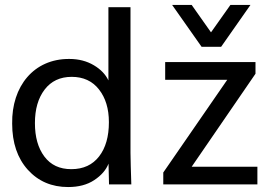

<svg xmlns="http://www.w3.org/2000/svg" viewBox="-20 -755 1130 786"><path d="M1033.7 0V-72.3H764.6L1025.9 -453.1V-501H656.2V-428.2H910.2L648.4 -48.8V0ZM885.3 -563.5 1005.4 -734.9H923.3L843.8 -622.6L764.6 -734.9H684.6L805.2 -563.5ZM272 -62.5C224.1 -62.5 187.5 -79.6 161.6 -114.3C135.7 -148.9 123 -194.3 123 -251C123 -308.1 136.2 -353.5 162.6 -388.2C189 -422.9 226.1 -440.4 273.4 -440.4C320.8 -440.4 358.4 -423.3 385.3 -388.7C412.1 -354.5 425.8 -310.1 425.8 -254.9C425.8 -196.3 412.6 -149.4 385.7 -114.7C358.9 -80.1 321.3 -62.5 272 -62.5ZM258.8 10.7C301.3 10.7 336.9 1.5 365.7 -17.6C394.5 -36.6 414.1 -59.1 424.3 -85L426.3 0H517.6C515.6 -56.6 514.6 -100.1 514.2 -129.9V-725.6H423.8V-425.8C412.6 -449.7 393.1 -470.7 364.3 -487.8C335.4 -504.9 302.2 -513.7 263.7 -513.7C118.2 -514.6 27.3 -401.4 29.8 -249C29.8 -170.4 51.3 -107.4 93.8 -60.1C136.7 -12.7 191.9 10.7 258.8 10.7Z"/></svg>

Font: Ride
Style: Regular
Weight: 400
Version: Version 3.000